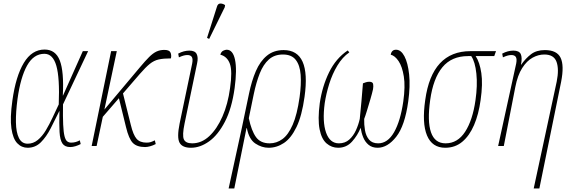

<svg xmlns="http://www.w3.org/2000/svg" viewBox="-20 -825 3216 1085"><path d="M136 10Q102 10 77.5 -15.5Q53 -41 44.5 -99.5Q36 -158 50 -257Q69 -394 114.5 -469.5Q160 -545 232 -545Q294 -545 318 -483Q342 -421 335 -285H336L448 -536H478L336 -235Q335 -164 337 -121Q339 -78 344.5 -56Q350 -34 359.5 -26.5Q369 -19 382 -19Q396 -19 408 -22.5Q420 -26 431 -32L436 -11Q423 -4 407 1Q391 6 377 6Q346 6 332.5 -14.5Q319 -35 316.5 -79.5Q314 -124 316 -197H315Q291 -148 266.5 -100Q242 -52 211 -21Q180 10 136 10ZM136 -13Q168 -13 193.5 -34Q219 -55 239 -88.5Q259 -122 277 -160.5Q295 -199 312 -235Q318 -385 298.5 -453Q279 -521 231 -521Q170 -521 133 -454.5Q96 -388 79 -266Q69 -191 70 -134Q71 -77 87 -45Q103 -13 136 -13Z M498 0 608 -536H640L570 -206L770 -444Q801 -481 822.5 -502.5Q844 -524 864 -533.5Q884 -543 909 -543Q936 -543 943 -529Q950 -515 946 -495Q904 -495 877 -489Q850 -483 826.5 -464Q803 -445 770 -407L675 -297L719 -120Q733 -62 752 -40.5Q771 -19 808 -19Q822 -19 831.5 -22Q841 -25 855 -32L860 -11Q845 -3 828.5 1.5Q812 6 800 6Q754 6 731 -17Q708 -40 692 -107L652 -270L561 -165L526 0Z M1059 10Q1010 10 994.5 -19Q979 -48 995 -127L1066 -466Q1071 -492 1064 -503Q1057 -514 1039 -514Q1030 -514 1019.5 -511.5Q1009 -509 991 -501L987 -522Q1019 -539 1050 -539Q1082 -539 1091.5 -519.5Q1101 -500 1094 -468L1023 -127Q1009 -60 1019 -37.5Q1029 -15 1066 -15Q1119 -15 1162.5 -55.5Q1206 -96 1237 -166.5Q1268 -237 1280 -327Q1294 -423 1279 -464.5Q1264 -506 1225 -516Q1230 -533 1241.5 -538.5Q1253 -544 1261 -544Q1296 -544 1308 -488Q1320 -432 1306 -328Q1290 -212 1251 -137Q1212 -62 1161.5 -26Q1111 10 1059 10ZM1162 -605 1150 -611 1206 -787Q1211 -805 1225.5 -805Q1240 -805 1252 -796L1250 -784Z M1387 -295Q1402 -368 1426 -423.5Q1450 -479 1488.5 -510.5Q1527 -542 1583 -542Q1738 -542 1701 -278Q1686 -170 1655.5 -107Q1625 -44 1584.5 -17Q1544 10 1498 10Q1459 10 1423 -14Q1387 -38 1375 -101H1373L1304 240H1272L1347 -104ZM1504 -15Q1543 -15 1576 -39Q1609 -63 1634 -120Q1659 -177 1673 -276Q1683 -348 1679 -402Q1675 -456 1651.5 -486.5Q1628 -517 1579 -517Q1531 -517 1499.5 -489Q1468 -461 1448 -410.5Q1428 -360 1414 -293L1386 -157Q1401 -86 1426.5 -50.5Q1452 -15 1504 -15Z M1787 -242Q1801 -337 1839.5 -416Q1878 -495 1945 -540L1954 -529Q1915 -502 1886.5 -454.5Q1858 -407 1840.5 -351Q1823 -295 1815 -242Q1801 -137 1822.5 -76Q1844 -15 1895 -15Q1930 -15 1953.5 -36Q1977 -57 1991.5 -89Q2006 -121 2013 -153Q2018 -202 2022.5 -252Q2027 -302 2031 -354Q2038 -357 2047.5 -360Q2057 -363 2066 -363Q2086 -363 2088.5 -350.5Q2091 -338 2088 -321Q2083 -298 2073 -264Q2063 -230 2053.5 -199Q2044 -168 2038 -153Q2037 -121 2042.5 -89Q2048 -57 2065.5 -36Q2083 -15 2117 -15Q2171 -15 2207 -78Q2243 -141 2259 -252Q2271 -337 2262 -393Q2253 -449 2232.5 -479.5Q2212 -510 2188 -516Q2193 -544 2218 -544Q2246 -544 2265.5 -507Q2285 -470 2292 -404.5Q2299 -339 2287 -252Q2268 -114 2219 -52Q2170 10 2114 10Q2083 10 2063 -6.5Q2043 -23 2032.5 -49Q2022 -75 2018 -103Q2001 -60 1969.5 -25Q1938 10 1891 10Q1854 10 1825.5 -14.5Q1797 -39 1786 -94.5Q1775 -150 1787 -242Z M2496 10Q2422 10 2393 -59.5Q2364 -129 2383 -260Q2421 -536 2639 -536H2783L2773 -508H2668Q2691 -473 2700 -412Q2709 -351 2696 -260Q2685 -179 2659 -118.5Q2633 -58 2592.5 -24Q2552 10 2496 10ZM2498 -15Q2566 -15 2608.5 -80.5Q2651 -146 2667 -259Q2679 -342 2672 -409Q2665 -476 2643 -508H2625Q2532 -508 2480 -445Q2428 -382 2411 -260Q2394 -140 2415.5 -77.5Q2437 -15 2498 -15Z M2996 240 3126 -364Q3140 -434 3125 -475.5Q3110 -517 3056 -517Q3022 -517 2989.5 -499Q2957 -481 2931 -440.5Q2905 -400 2892 -333L2827 0H2795L2897 -466Q2902 -492 2895 -503Q2888 -514 2870 -514Q2861 -514 2850.5 -511.5Q2840 -509 2822 -501L2818 -522Q2850 -539 2881 -539Q2914 -539 2923 -519Q2932 -499 2924 -459H2925Q2951 -496 2981.5 -519Q3012 -542 3059 -542Q3127 -542 3148 -498.5Q3169 -455 3151 -363L3028 240Z"/></svg>

Font: Noto Serif ExtraCondensed Thin
Style: Italic
Weight: 100
Width: 2
Italic angle: -12°
Designer: Monotype Design Team
Foundry: Monotype Imaging Inc.
Version: Version 2.013